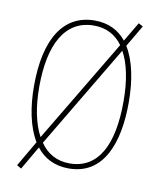

<svg xmlns="http://www.w3.org/2000/svg" viewBox="-88 -817 779 938"><g transform="rotate(10 301.5 -348.5)"><path d="M543 -358C543 -470 523 -564 483 -629L546 -736L524 -748L467 -652C430 -698 378 -724 311 -724C157 -724 73 -594 73 -358C73 -255 91 -158 133 -89L59 38L81 51L149 -66C185 -19 238 10 309 10C483 10 543 -158 543 -358ZM99 -358C99 -569 168 -699 311 -699C372 -699 419 -674 453 -627L148 -117C116 -176 99 -258 99 -358ZM517 -358C517 -141 450 -15 309 -15C247 -15 198 -42 164 -92L468 -602C500 -545 517 -462 517 -358Z"/></g></svg>

Font: Noto Sans Sinhala UI Condensed Thin
Style: Regular
Weight: 100
Width: 3
Designer: Jelle Bosma - Monotype Design Team
Foundry: Monotype Imaging Inc.
Version: Version 2.006